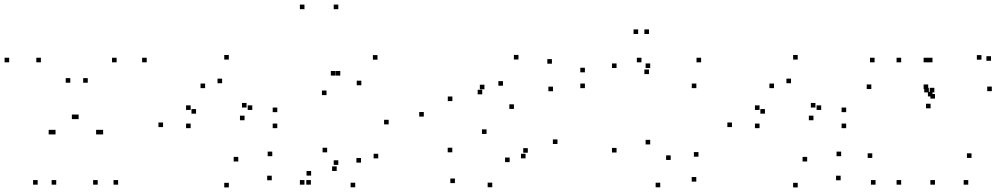

<svg xmlns="http://www.w3.org/2000/svg" viewBox="-20 -795 4380 837"><path d="M494.9 10V-10H474.9V10ZM619.6 -523.3V-543.3H599.6V-523.3ZM488.4 -523.3V-543.3H468.4V-523.3ZM429.6 -209V-229H409.6V-209ZM419 -209V-229H399V-209ZM362.6 -434.4V-454.4H342.6V-434.4ZM286.5 -434.4V-454.4H266.5V-434.4ZM222.1 -209V-229H202.1V-209ZM212.2 -209V-229H192.2V-209ZM158.3 -523.3V-543.3H138.3V-523.3ZM20 -523.3V-543.3H0V-523.3ZM144.2 10V-10H124.2V10ZM225.1 10V-10H205.1V10ZM313.3 -275.7V-295.7H293.3V-275.7ZM322.8 -275.7V-295.7H302.8V-275.7ZM406 10V-10H386V10Z M948.3 -432.2V-452.2H928.3V-432.2ZM1054.8 -326.2V-346.2H1034.8V-326.2ZM1046.1 -270.8V-290.8H1026.1V-270.8ZM1079.8 -315.7V-335.7H1059.8V-315.7ZM811.1 -315.7V-335.7H791.1V-315.7ZM811.1 -236.3V-256.3H791.1V-236.3ZM1188.8 -236.3V-256.3H1168.8V-236.3ZM1188.8 -306.1V-326.1H1168.8V-306.1ZM977.6 -535.3V-555.3H957.6V-535.3ZM690.8 -241V-261H670.8V-241ZM977.6 22V2H957.6V22ZM1164.7 -9.1V-29.1H1144.7V-9.1ZM1166.9 -114.1V-134.1H1146.9V-114.1ZM1018.7 -91V-111H998.7V-91ZM834.7 -299.5V-319.5H814.7V-299.5ZM874.2 -410.8V-430.8H854.2V-410.8Z M1454.8 -755V-775H1434.8V-755ZM1307.3 -755V-775H1287.3V-755ZM1307.3 10V-10H1287.3V10ZM1335.2 10V-10H1315.2V10ZM1447.8 -49.7V-69.7H1427.8V-49.7ZM1454.8 -76.2V-96.2H1434.8V-76.2ZM1625.6 -534.8V-554.8H1605.6V-534.8ZM1463.4 -465.5V-485.5H1443.4V-465.5ZM1442.2 -465.5V-485.5H1422.2V-465.5ZM1403.4 -380.4V-400.4H1383.4V-380.4ZM1555.2 -423.3V-443.3H1535.2V-423.3ZM1674.4 -252.8V-272.8H1654.4V-252.8ZM1628.8 -104.6V-124.6H1608.8V-104.6ZM1553.7 -86.1V-106.1H1533.7V-86.1ZM1406.2 -130.9V-150.9H1386.2V-130.9ZM1336.3 -29.5V-49.5H1316.3V-29.5ZM1528.5 21.5V1.5H1508.5V21.5ZM1827.5 -286.7V-306.7H1807.5V-286.7Z M1952.1 -354.3V-374.3H1932.1V-354.3ZM2101 -211.1V-231.1H2081V-211.1ZM2280.9 -129.2V-149.2H2260.9V-129.2ZM2271.1 -104.7V-124.7H2251.1V-104.7ZM2201.8 -88.3V-108.3H2181.8V-88.3ZM1951.7 -131V-151H1931.7V-131ZM1963.2 3.2V-16.8H1943.2V3.2ZM2125.9 21.2V1.2H2105.9V21.2ZM2410.2 -167.3V-187.3H2390.2V-167.3ZM2220.4 -320.2V-340.2H2200.4V-320.2ZM2082.3 -383.7V-403.7H2062.3V-383.7ZM2091.8 -405.7V-425.7H2071.8V-405.7ZM2172.6 -421.3V-441.3H2152.6V-421.3ZM2390.6 -397.3V-417.3H2370.6V-397.3ZM2386 -517.3V-537.3H2366V-517.3ZM2240.2 -535.6V-555.6H2220.2V-535.6Z M2667.8 -130.2V-150.2H2647.8V-130.2ZM2858.2 21.5V1.5H2838.2V21.5ZM3015.4 -3.3V-23.3H2995.4V-3.3ZM3024.9 -112V-132H3004.9V-112ZM2903.8 -97.7V-117.7H2883.8V-97.7ZM2814.5 -165.4V-185.4H2794.5V-165.4ZM2814.5 -498.4V-518.4H2794.5V-498.4ZM2667.8 -498.4V-518.4H2647.8V-498.4ZM2809.1 -472V-492H2789.1V-472ZM2809.1 -646.8V-666.8H2789.1V-646.8ZM2761.9 -646.8V-666.8H2741.9V-646.8ZM2529.8 -479.7V-499.7H2509.8V-479.7ZM2529.8 -410.8V-430.8H2509.8V-410.8ZM3015.7 -410.8V-430.8H2995.7V-410.8ZM3036.4 -523.3V-543.3H3016.4V-523.3ZM2776.3 -523.3V-543.3H2756.3V-523.3Z M3428.3 -432.2V-452.2H3408.3V-432.2ZM3534.8 -326.2V-346.2H3514.8V-326.2ZM3526.1 -270.8V-290.8H3506.1V-270.8ZM3559.8 -315.7V-335.7H3539.8V-315.7ZM3291.1 -315.7V-335.7H3271.1V-315.7ZM3291.1 -236.3V-256.3H3271.1V-236.3ZM3668.8 -236.3V-256.3H3648.8V-236.3ZM3668.8 -306.1V-326.1H3648.8V-306.1ZM3457.6 -535.3V-555.3H3437.6V-535.3ZM3170.8 -241V-261H3150.8V-241ZM3457.6 22V2H3437.6V22ZM3644.7 -9.1V-29.1H3624.7V-9.1ZM3646.9 -114.1V-134.1H3626.9V-114.1ZM3498.7 -91V-111H3478.7V-91ZM3314.7 -299.5V-319.5H3294.7V-299.5ZM3354.2 -410.8V-430.8H3334.2V-410.8Z M3908.5 -523.3V-543.3H3888.5V-523.3ZM3908.5 10V-10H3888.5V10ZM4055.9 10V-10H4035.9V10ZM4055.9 -365.2V-385.2H4035.9V-365.2ZM4045.1 -374.7V-394.7H4025.1V-374.7ZM4045.1 -523.3V-543.3H4025.1V-523.3ZM4201 10V-10H4181V10ZM4215.2 -106.6V-126.6H4195.2V-106.6ZM3782.6 -106.6V-126.6H3762.6V-106.6ZM3796.8 10V-10H3776.8V10ZM4026.4 -406.8V-426.8H4006.4V-406.8ZM4026.4 -523.3V-543.3H4006.4V-523.3ZM3792.6 -523.3V-543.3H3772.6V-523.3ZM3778.4 -406.8V-426.8H3758.4V-406.8ZM4300.1 -530V-550H4280.1V-530ZM4258.5 -534.8V-554.8H4238.5V-534.8ZM4053.2 -392.2V-412.2H4033.2V-392.2ZM4029.1 -392.2V-412.2H4009.1V-392.2ZM4036.8 -322.8V-342.8H4016.8V-322.8ZM4303.7 -397.6V-417.6H4283.7V-397.6Z"/></svg>

Font: Monaspace Argon Dots Var
Style: Regular
Weight: 400
Designer: Riley Cran and the Lettermatic Team
Version: Version 1.100 (Monaspace Argon Dots)